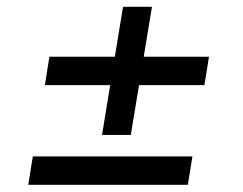

<svg xmlns="http://www.w3.org/2000/svg" viewBox="-20 -567 702 554"><path d="M61.5 -33.7 74.7 -115.7H535.2L522 -33.7ZM109.4 -321.3 122.6 -403.3H583L569.8 -321.3ZM274.4 -177.7 335 -547.4H418.5L357.4 -177.7Z"/></svg>

Font: Inter Variable
Style: Italic
Weight: 400
Italic angle: -9.39999°
Designer: Rasmus Andersson
Foundry: rsms
Version: Version 4.001;git-9221beed3